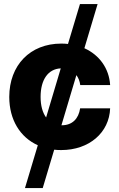

<svg xmlns="http://www.w3.org/2000/svg" viewBox="-20 -748 602 972"><path d="M106.4 204.1H196.3L254.4 9.8C265.6 11.2 277.8 11.7 290 11.7C431.6 11.7 533.2 -76.7 537.6 -199.7H385.7C377.9 -147 346.2 -113.8 292.5 -113.8H291L366.7 -367.7C377 -354 383.8 -336.9 386.2 -317.4H537.6C532.2 -402.3 482.9 -469.7 407.2 -503.9L474.1 -727.5H384.8L324.2 -525.4C313.5 -526.9 301.8 -527.3 290 -527.3C132.3 -527.3 26.9 -417.5 26.9 -257.3C26.9 -142.1 81.5 -53.2 171.4 -12.7ZM185.5 -257.3C185.5 -344.2 223.1 -398.9 287.6 -401.9L213.4 -153.3C195.3 -178.2 185.5 -213.9 185.5 -257.3Z"/></svg>

Font: Raveo Display
Style: Bold
Weight: 700
Designer: Jakub Foglar, Rasmus Andersson (Inter)
Foundry: Jakubfoglar.com
Version: Version 1.100;Glyphs 3.2.3 (3260)